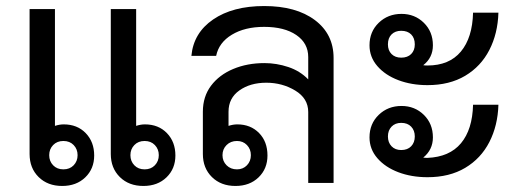

<svg xmlns="http://www.w3.org/2000/svg" viewBox="-20 -606 1733 636"><path d="M78 0ZM292 -91Q292 -47 262.5 -18.5Q233 10 186 10Q138 10 108 -19.5Q78 -49 78 -96V-576H162V-189Q177 -194 191 -194Q236 -194 264 -165Q292 -136 292 -91ZM237 -92Q237 -112 224 -125.5Q211 -139 190 -139Q169 -139 156 -125.5Q143 -112 143 -92Q143 -72 156 -58.5Q169 -45 190 -45Q211 -45 224 -58.5Q237 -72 237 -92ZM561 -91Q561 -47 531.5 -18.5Q502 10 455 10Q407 10 377 -19.5Q347 -49 347 -96V-576H431V-189Q446 -194 460 -194Q505 -194 533 -165Q561 -136 561 -91ZM506 -92Q506 -112 493 -125.5Q480 -139 459 -139Q438 -139 425 -125.5Q412 -112 412 -92Q412 -72 425 -58.5Q438 -45 459 -45Q480 -45 493 -58.5Q506 -72 506 -92Z M1085 -414V0H1001V-235Q1001 -280 958 -306Q915 -332 862 -332Q809 -332 773 -306.5Q737 -281 737 -236V-189Q752 -194 766 -194Q810 -194 838 -165.5Q866 -137 866 -91Q866 -47 836.5 -18.5Q807 10 760 10Q712 10 682 -19.5Q652 -49 652 -96V-236Q652 -286 679 -322Q706 -358 752.5 -377.5Q799 -397 856 -397Q896 -397 935 -384Q974 -371 1001 -343V-417Q1001 -463 961.5 -490Q922 -517 855 -517Q791 -517 748 -491Q705 -465 696 -421H614Q621 -497 686 -541.5Q751 -586 855 -586Q961 -586 1023 -539.5Q1085 -493 1085 -414ZM765 -139Q744 -139 730.5 -125.5Q717 -112 717 -92Q717 -72 730.5 -58.5Q744 -45 765 -45Q785 -45 798 -58.5Q811 -72 811 -92Q811 -112 798 -125.5Q785 -139 765 -139Z M1204 -456Q1204 -501 1234.5 -530.5Q1265 -560 1310 -560Q1354 -560 1384 -530.5Q1414 -501 1414 -456Q1414 -415 1382 -390Q1388 -389 1396 -389Q1468 -389 1506.5 -435Q1545 -481 1547 -564H1631Q1629 -495 1601 -440.5Q1573 -386 1521 -355Q1469 -324 1396 -324Q1343 -324 1299.5 -340.5Q1256 -357 1230 -387Q1204 -417 1204 -456ZM1354 -459Q1354 -480 1342 -492Q1330 -504 1309 -504Q1289 -504 1277 -492Q1265 -480 1265 -459Q1265 -439 1277 -427Q1289 -415 1309 -415Q1330 -415 1342 -427Q1354 -439 1354 -459ZM1204 -151Q1204 -196 1234.5 -225.5Q1265 -255 1310 -255Q1354 -255 1384 -225.5Q1414 -196 1414 -151Q1414 -110 1382 -84Q1388 -83 1396 -83Q1469 -86 1507 -131.5Q1545 -177 1547 -259H1631Q1629 -190 1601 -135.5Q1573 -81 1521 -50Q1469 -19 1396 -19Q1343 -19 1299.5 -35.5Q1256 -52 1230 -82Q1204 -112 1204 -151ZM1354 -154Q1354 -174 1342 -186.5Q1330 -199 1309 -199Q1289 -199 1277 -186.5Q1265 -174 1265 -154Q1265 -134 1277 -121.5Q1289 -109 1309 -109Q1330 -109 1342 -121.5Q1354 -134 1354 -154Z"/></svg>

Font: Sarabun
Style: Regular
Weight: 400
Designer: Suppakit Chalermlarp | Katatrad Co.,Ltd.
Foundry: Cadson Demak Co.,Ltd.
Version: Version 1.000; ttfautohint (v1.6)